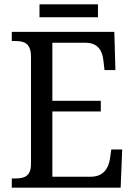

<svg xmlns="http://www.w3.org/2000/svg" viewBox="-20 -860 618 880"><path d="M161 -781H429V-840H161ZM34 0H533L540 -175H490L484 -132C477 -88 454 -50 395 -50H220V-349H442V-398H220V-664H373C429 -664 450 -626 454 -582L459 -539H509L504 -714H34V-672H49C89 -672 122 -663 122 -601V-108C122 -51 90 -42 49 -42H34Z"/></svg>

Font: Noto Serif Georgian SemiCondensed
Style: Regular
Weight: 400
Width: 4
Designer: Monotype Design Team, Akaki Razmadze
Foundry: Google LLC
Version: Version 2.003